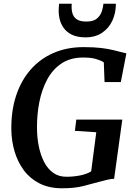

<svg xmlns="http://www.w3.org/2000/svg" viewBox="-20 -1005 726 1033"><path d="M314.5 8Q244 8 192.5 -18.2Q141 -44.5 108 -89.2Q75 -134 58.5 -190Q42 -246 41 -306Q39.5 -407 66.2 -489Q93 -571 144.2 -629.8Q195.5 -688.5 267.8 -720Q340 -751.5 430 -751.5Q486.5 -751.5 524.5 -746.8Q562.5 -742 589 -735.5Q615.5 -729 635 -724Q641 -722.5 647.2 -721Q653.5 -719.5 660 -718L630 -563.5H542.5L538.5 -669.5Q520 -681 494.5 -688.2Q469 -695.5 427.5 -695.5Q359 -695.5 311.2 -663.8Q263.5 -632 234.2 -577.8Q205 -523.5 191.8 -456.5Q178.5 -389.5 179 -318.5Q179 -266.5 188.5 -219Q198 -171.5 217 -134.2Q236 -97 265.8 -75.5Q295.5 -54 337 -54Q375 -54 410.5 -61Q446 -68 470.5 -83L498 -293.5L383 -301L390.5 -361.5H638L594 -43Q579.5 -43 557.8 -38Q536 -33 514.5 -27Q474.5 -16 428 -4Q381.5 8 314.5 8ZM440.5 -804Q396 -804 367 -818.2Q338 -832.5 322 -855.5Q306 -878.5 300.2 -905.5Q294.5 -932.5 296 -958Q296.5 -965 296.8 -971.8Q297 -978.5 298 -985H366Q363.5 -958.5 368.8 -936.8Q374 -915 391.8 -902Q409.5 -889 444.5 -889Q482.5 -889 501.5 -905.2Q520.5 -921.5 527.8 -944Q535 -966.5 536.5 -985H603.5Q603.5 -935.5 584.8 -894.5Q566 -853.5 529.5 -828.8Q493 -804 440.5 -804Z"/></svg>

Font: Merriweather SemiBold
Style: Italic
Weight: 600
Italic angle: -7.8°
Version: Version 2.101